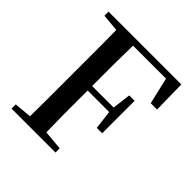

<svg xmlns="http://www.w3.org/2000/svg" viewBox="-194 -882 1029 1029"><g transform="rotate(45 320.0 -367.5)"><path d="M48 0V-32L147 -41Q148 -105 148 -170Q148 -256 148 -342V-393Q148 -479 148 -565Q148 -630 147 -695L48 -704V-735H600L603 -548H555L520 -699H270Q269 -632 268 -564Q268 -480 268 -391H431L444 -496H485V-250H444L431 -357H268Q268 -260 268 -173Q269 -107 270 -42L381 -32V0Z"/></g></svg>

Font: Early Summer Mincho SemiBold
Style: Regular
Weight: 600
Designer: GuiWonder
Version: Version 1.002